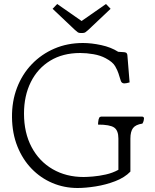

<svg xmlns="http://www.w3.org/2000/svg" viewBox="-20 -1005 775 960"><path d="M368 -65Q301 -65 242 -90Q183 -115 138 -161.5Q93 -208 67 -273Q41 -338 40 -418Q39 -498 65 -566Q91 -634 139 -684Q187 -734 252 -762Q317 -790 395 -790Q437 -790 486 -779.5Q535 -769 571 -746L602 -744Q611 -743 614 -738Q617 -733 617 -728L628 -593Q611 -588 602 -588Q588 -588 584 -601L572 -639Q568 -652 556 -673.5Q544 -695 508 -714Q482 -728 447.5 -734Q413 -740 381 -740Q294 -740 231 -701.5Q168 -663 134 -594.5Q100 -526 100 -437Q100 -341 138 -269.5Q176 -198 243.5 -159Q311 -120 398 -120Q415 -120 445 -122.5Q475 -125 509 -132.5Q543 -140 572 -156V-312Q572 -353 550.5 -367.5Q529 -382 470 -382Q470 -387 471 -395Q472 -403 473 -408Q476 -419 480.5 -420.5Q485 -422 486 -422H690Q700 -422 700 -412Q700 -408 698 -400.5Q696 -393 692 -387Q658 -382 645 -364.5Q632 -347 632 -312V-147Q603 -117 556 -99Q509 -81 458.5 -73Q408 -65 368 -65ZM243 -961 266 -985 388 -900 510 -985 533 -961 422 -856Q413 -848 407.5 -844Q402 -840 393 -840H383Q374 -840 369 -843.5Q364 -847 354 -856Z"/></svg>

Font: Gowun Batang
Style: Regular
Weight: 400
Designer: Yanghee Ryu
Foundry: Yanghee Ryu
Version: Version 2.000